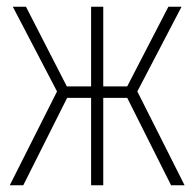

<svg xmlns="http://www.w3.org/2000/svg" viewBox="-20 -549 576 569"><path d="M9 0H49L179 -259H250V0H286V-259H357L487 0H527L387 -278L518 -529H479L357 -293H286V-529H250V-293H178L57 -529H18L149 -278Z"/></svg>

Font: Noto Sans Condensed ExtraLight
Style: Regular
Weight: 200
Width: 3
Designer: Monotype Design Team
Foundry: Monotype Imaging Inc.
Version: Version 2.013